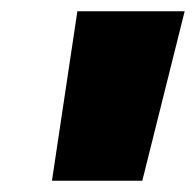

<svg xmlns="http://www.w3.org/2000/svg" viewBox="-20 -720 347 340"><path d="M72 -400 117 -700H307L232 -400Z"/></svg>

Font: Montserrat Black
Style: Italic
Weight: 900
Italic angle: -11.3°
Designer: Julieta Ulanovsky
Foundry: Julieta Ulanovsky
Version: Version 9.000; ttfautohint (v1.8.4.7-5d5b)